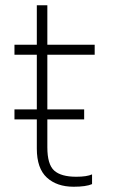

<svg xmlns="http://www.w3.org/2000/svg" viewBox="-20 -700 430 730"><path d="M160 -530H340V-492H160V-284H300V-246H160V-140Q160 -75 186 -51.5Q212 -28 270 -28Q310 -28 330 -37V0Q307 10 260 10Q196 10 158 -25Q120 -60 120 -135V-246H35V-284H120V-492H35V-530H120V-680H160Z"/></svg>

Font: Cooper Hewitt
Style: Light
Weight: 703
Designer: Village Type and Design LLC
Foundry: Cooper Hewitt Smithsonian Design Museum
Version: 1.000